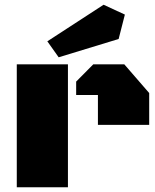

<svg xmlns="http://www.w3.org/2000/svg" viewBox="-20 -790 655 810"><path d="M50.8 0V-518.6H266.6V0ZM393.1 -263.2V-389.2H301.3V-445.8L373.5 -518.6H504.4L609.4 -397.5V-263.2ZM227.5 -548.3 179.7 -615.7 417 -770 506.8 -728.5 480.5 -625.5Z"/></svg>

Font: Black Ops One
Style: Regular
Weight: 400
Designer: James Grieshaber, Eben Sorkin
Foundry: Sorkin Type Co.
Version: Version 1.004; ttfautohint (v1.8.4.7-5d5b)